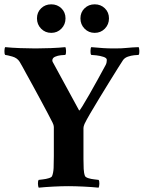

<svg xmlns="http://www.w3.org/2000/svg" viewBox="-21 -864 664 888"><path d="M150 -779Q150 -807 169 -825.5Q188 -844 216 -844Q244 -844 263 -825.5Q282 -807 282 -779Q282 -751 263 -731.5Q244 -712 216 -712Q188 -712 169 -731.5Q150 -751 150 -779ZM351 -779Q351 -807 370 -825.5Q389 -844 417 -844Q445 -844 464 -825.5Q483 -807 483 -779Q483 -751 464 -731.5Q445 -712 417 -712Q389 -712 370 -731.5Q351 -751 351 -779ZM228 -142V-277Q228 -285 222 -297Q214 -313 199.5 -340.5Q185 -368 168 -399.5Q151 -431 135.5 -459.5Q120 -488 110 -506Q100 -524 100 -524Q89 -544 84 -553.5Q79 -563 70 -578Q59 -596 36 -602.5Q13 -609 3 -610Q-1 -615 -0.5 -628.5Q0 -642 3 -646Q32 -643 72 -641.5Q112 -640 143 -640Q174 -640 213.5 -641.5Q253 -643 281 -646Q284 -642 284.5 -628.5Q285 -615 281 -610Q275 -610 260.5 -608.5Q246 -607 233.5 -601.5Q221 -596 221 -584Q221 -581 223 -577Q225 -573 228 -568L345 -353Q347 -351 360 -372.5Q373 -394 392.5 -427.5Q412 -461 432 -498Q452 -535 468 -564Q471 -570 472 -576Q473 -582 473 -587Q473 -596 457.5 -601Q442 -606 425 -608Q408 -610 401 -610Q397 -615 397.5 -628.5Q398 -642 401 -646Q436 -643 456.5 -641.5Q477 -640 511 -640Q543 -640 566.5 -642.5Q590 -645 620 -646Q623 -642 623.5 -628.5Q624 -615 620 -610Q614 -610 599.5 -608.5Q585 -607 570.5 -602Q556 -597 548 -586Q542 -577 525 -550Q508 -523 485.5 -486.5Q463 -450 439.5 -411.5Q416 -373 397 -340.5Q378 -308 370 -291Q365 -279 365 -272V-142Q365 -139 365 -135.5Q365 -132 365 -129Q365 -103 366 -83Q367 -63 372 -50Q375 -44 387.5 -40Q400 -36 414.5 -34.5Q429 -33 435 -32Q439 -27 438.5 -14Q438 -1 435 4Q407 1 366.5 -1Q326 -3 295 -3Q264 -3 225.5 -1Q187 1 158 4Q155 -1 154.5 -14Q154 -27 158 -32Q165 -33 178.5 -34.5Q192 -36 205 -40Q218 -44 220 -50Q226 -65 227 -88Q228 -111 228 -142Z"/></svg>

Font: Amiri
Style: Bold
Weight: 700
Designer: Khaled Hosny
Version: Version 0.113